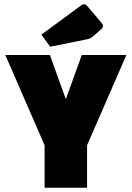

<svg xmlns="http://www.w3.org/2000/svg" viewBox="-20 -884 620 904"><path d="M575 -625 390 -200V0H190V-200L5 -625H215L290 -417L365 -625ZM175 -721 364 -860Q369 -864 375 -864Q380 -864 383.5 -862Q387 -860 393 -853L456 -779Q465 -769 465 -762Q465 -754 454 -744L416 -711Q405 -702 390 -699L216 -664Z"/></svg>

Font: Changa ExtraBold
Style: Regular
Weight: 800
Designer: Eduardo Rodriguez Tunni
Foundry: Eduardo Rodriguez Tunni
Version: Version 2.002; ttfautohint (v1.5) -l 8 -r 50 -G 220 -x 14 -H